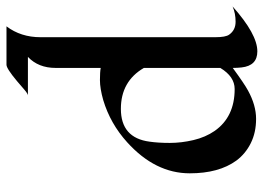

<svg xmlns="http://www.w3.org/2000/svg" viewBox="-133 -389 817 595"><g transform="rotate(90 275.5 -91.5)"><path d="M-2 -403.8Q84 -480.5 137.2 -480.5Q181.6 -480.5 187 -431.6Q188.5 -418 188.5 -404.3Q237.8 -440.4 258.8 -451.7Q304.2 -476.6 346.4 -476.6Q388.7 -476.6 421.6 -460.2Q454.6 -443.8 475.6 -415.5Q515.1 -361.3 515.1 -271Q515.1 -164.1 418.9 -77.1Q361.3 -24.9 288.1 -2.9Q252 7.3 226.3 7.3Q200.7 7.3 188.5 4.9V144.5Q188.5 198.2 154.3 230.5H273.4Q268.1 231 255.9 241.5Q243.7 252 229.5 264.2Q190.4 296.9 178.7 296.9H59.6Q93.3 252.4 93.3 191.4V-350.1Q93.3 -382.3 85.4 -393.1Q71.3 -413.1 45.4 -413.1Q19.5 -413.1 -2 -403.8ZM188.5 -128.9Q230 -57.6 315.4 -57.6Q405.3 -57.6 417 -146.5Q420.9 -173.3 420.9 -209.2Q420.9 -245.1 412.1 -282.5Q403.3 -319.8 383.8 -348.1Q340.3 -410.2 253.9 -410.2Q215.3 -410.2 188.5 -365.7Z"/></g></svg>

Font: Fondamento
Style: Regular
Weight: 400
Version: Version 1.000